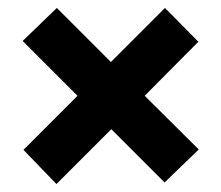

<svg xmlns="http://www.w3.org/2000/svg" viewBox="-20 -520 557 483"><path d="M122 -57 39 -143 175 -279 37 -417 123 -500 259 -364 395 -500 479 -415 344 -279 480 -144 394 -61 260 -195Z"/></svg>

Font: Lexend Deca SemiBold
Style: Regular
Weight: 600
Designer: Bonnie Shaver-Troup, Thomas Jockin
Foundry: Lexend
Version: Version 1.008; ttfautohint (v1.8.4.7-5d5b)